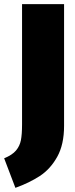

<svg xmlns="http://www.w3.org/2000/svg" viewBox="-43 -716 361 923"><path d="M265 -111Q265 -21 232 38Q199 97 148.5 130Q98 163 31 187L-23 45Q16 29 34 7.5Q52 -14 57.5 -42Q63 -70 63 -118V-696H265Z"/></svg>

Font: Fira Sans Condensed Black
Style: Regular
Weight: 900
Width: 3
Designer: Carrois Corporate & Edenspiekermann AG
Foundry: Carrois Corporate GbR & Edenspiekermann AG
Version: Version 4.203